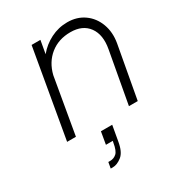

<svg xmlns="http://www.w3.org/2000/svg" viewBox="-175 -616 866 944"><g transform="rotate(-30 257.5 -144.0)"><path d="M143 -500H193L180 -426Q211 -464 255.5 -486.5Q300 -509 350 -509Q405 -509 445 -480.5Q485 -452 503 -403.5Q521 -355 511 -297L457 0H407L460 -292Q474 -368 441 -413.5Q408 -459 339 -459Q271 -459 224 -421Q177 -383 161 -318L106 0H56ZM226 38H290L275 123Q266 179 239.5 200Q213 221 188 221H176L182 187H193Q213 187 228.5 173.5Q244 160 251 117L253 108H214Z"/></g></svg>

Font: Overused Grotesk Light
Style: Italic
Weight: 300
Italic angle: -10°
Version: Version 0.003